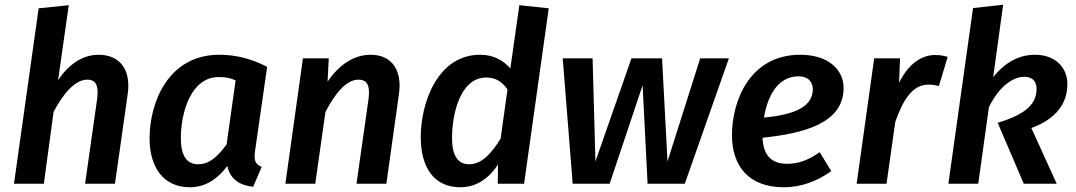

<svg xmlns="http://www.w3.org/2000/svg" viewBox="-20 -775 4539 810"><path d="M396 -544C326 -544 266 -500 225 -436L270 -753L143 -740L39 0H165L206 -303C246 -378 295 -439 349 -439C379 -439 398 -422 390 -359L339 0H465L519 -380C533 -482 485 -544 396 -544Z M905 -544C689 -544 611 -341 611 -192C611 -67 671 15 781 15C848 15 900 -22 939 -75C951 -18 992 7 1048 13L1084 -71C1054 -83 1051 -102 1056 -138L1107 -493C1042 -527 975 -544 905 -544ZM903 -450C932 -450 951 -446 974 -436L936 -166C900 -116 864 -82 816 -82C772 -82 743 -112 743 -192C743 -302 786 -450 903 -450Z M1544 -544C1470 -544 1409 -499 1362 -431L1367 -529H1258L1184 0H1310L1353 -303C1392 -378 1440 -439 1492 -439C1523 -439 1543 -422 1535 -359L1484 0H1610L1663 -378C1678 -482 1630 -544 1544 -544Z M2171 -753 2133 -486C2105 -519 2063 -544 2006 -544C1824 -544 1755 -338 1755 -197C1755 -67 1812 15 1922 15C1993 15 2045 -26 2081 -81L2080 0H2191L2295 -740ZM2032 -448C2071 -448 2098 -430 2121 -398L2092 -190C2053 -128 2013 -82 1959 -82C1916 -82 1887 -112 1887 -193C1887 -289 1919 -448 2032 -448Z M3055 -529H2934L2796 -94L2773 -529H2644L2492 -94L2480 -529H2354L2396 0H2552L2691 -415L2712 0H2869Z M3539 -404C3539 -479 3477 -544 3356 -544C3143 -544 3068 -349 3068 -205C3068 -71 3142 15 3286 15C3363 15 3429 -12 3487 -53L3438 -133C3390 -99 3348 -84 3300 -84C3242 -84 3200 -112 3197 -194C3371 -212 3539 -255 3539 -404ZM3203 -279C3217 -364 3258 -453 3349 -453C3396 -453 3409 -422 3409 -399C3409 -331 3345 -292 3203 -279Z M3925 -543C3866 -543 3812 -504 3773 -426L3777 -529H3668L3594 0H3720L3757 -261C3790 -355 3830 -418 3897 -418C3914 -418 3925 -416 3941 -412L3978 -535C3961 -540 3945 -543 3925 -543Z M4212 -755 4085 -741 3981 0H4107L4152 -323C4196 -412 4254 -451 4302 -451C4334 -451 4353 -433 4353 -401C4353 -337 4309 -293 4189 -257L4299 0H4438L4331 -235C4434 -272 4483 -338 4483 -420C4483 -493 4429 -544 4347 -544C4282 -544 4222 -515 4170 -449Z"/></svg>

Font: Fira Sans Medium
Style: Italic
Weight: 500
Italic angle: -8°
Designer: bBox Type GmbH & Carrois Corporate GbR & Edenspiekermann AG
Foundry: bBox Type GmbH & Carrois Corporate GbR & Edenspiekermann AG
Version: Version 4.301;PS 004.301;hotconv 1.0.88;makeotf.lib2.5.64775